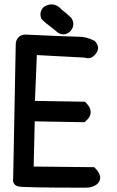

<svg xmlns="http://www.w3.org/2000/svg" viewBox="-20 -866 540 888"><path d="M217.8 -845.7Q244.1 -845.7 266.6 -820.3Q289.1 -803.7 309.6 -783.2Q319.3 -768.6 319.3 -754.9Q319.3 -737.3 304.7 -720.7Q289.1 -707 272.5 -707Q252.9 -707 235.4 -725.6Q184.6 -763.7 171.9 -778.3Q167 -790 167 -798.8Q167 -818.4 181.6 -833L182.6 -834Q201.2 -845.7 217.8 -845.7ZM418 -676.8Q433.6 -660.2 433.6 -644.5Q433.6 -627 417 -610.4Q404.3 -596.7 386.7 -596.7Q379.9 -596.7 371.1 -599.6L150.4 -611.3L141.6 -399.4L373 -395.5Q377 -391.6 377.9 -390.6Q399.4 -369.1 399.4 -347.7Q399.4 -324.2 373 -302.7L370.1 -300.8L140.6 -304.7L135.7 -95.7L416 -92.8L418.9 -89.8Q443.4 -65.4 443.4 -43.9Q443.4 -29.3 430.7 -15.6Q430.7 -15.6 429.7 -14.6Q407.2 2 378.9 2Q374 2 370.1 2Q85 2 63.5 -3.9Q54.7 -5.9 48.8 -11.7Q40 -20.5 40 -35.2Q40 -39.1 41 -43.9L52.7 -656.2Q52.7 -657.2 52.7 -658.2Q52.7 -680.7 65.4 -693.4Q76.2 -705.1 96.7 -706.1H97.7Q302.7 -696.3 341.8 -696.3Q380.9 -696.3 418 -676.8Z"/></svg>

Font: JasonHandwriting2
Style: SemiBold
Weight: 600
Version: Version 1.04.7